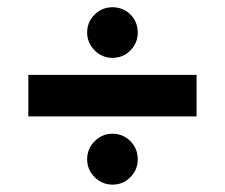

<svg xmlns="http://www.w3.org/2000/svg" viewBox="-20 -599 615 525"><path d="M57.5 -280.8V-394.2H517.5V-280.8ZM287.5 -94.2Q259.2 -94.2 238.8 -114.6Q218.3 -135 218.3 -163.3Q218.3 -192.5 238.8 -212.9Q259.2 -233.3 287.5 -233.3Q316.7 -233.3 336.7 -212.9Q356.7 -192.5 356.7 -163.3Q356.7 -135 336.7 -114.6Q316.7 -94.2 287.5 -94.2ZM287.5 -440.8Q259.2 -440.8 238.8 -461.2Q218.3 -481.7 218.3 -510Q218.3 -539.2 238.8 -559.2Q259.2 -579.2 287.5 -579.2Q316.7 -579.2 336.7 -559.2Q356.7 -539.2 356.7 -510Q356.7 -481.7 336.7 -461.2Q316.7 -440.8 287.5 -440.8Z"/></svg>

Font: Funnel Display
Style: Bold
Weight: 700
Designer: NORD ID, Kristian Moeller
Foundry: Dicotype
Version: Version 1.000